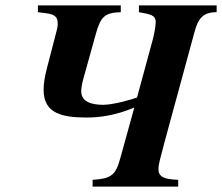

<svg xmlns="http://www.w3.org/2000/svg" viewBox="-20 -689 820 709"><path d="M780 -669H493V-644L514 -640C545 -634 555 -627 555 -607C555 -595 550 -565 545 -546L486 -329C468 -322 399 -302 361 -302C316 -302 280 -314 280 -352C280 -365 283 -381 288 -399L334 -564C352 -629 368 -642 426 -644V-669H120V-644L151 -640C182 -636 193 -626 193 -604C193 -599 194 -593 188 -571L153 -436C145 -405 141 -380 141 -357C141 -268 213 -255 301 -255C345 -255 406 -262 476 -292L424 -104C407 -41 389 -29 322 -25V0H638V-25C583 -27 565 -37 565 -66C565 -81 572 -105 587 -162L698 -570C712 -623 731 -644 780 -644Z"/></svg>

Font: XITS
Style: Bold Italic
Weight: 700
Italic angle: -16.33°
Designer: MicroPress Inc., with final additions and corrections provided by Coen Hoffman, Elsevier (retired)
Version: Version 1.105